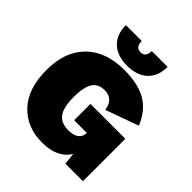

<svg xmlns="http://www.w3.org/2000/svg" viewBox="-235 -1027 1191 1191"><g transform="rotate(45 361.0 -431.5)"><path d="M181 -873H320Q320 -818 364 -818Q408 -818 408 -873H547Q547 -791 498.5 -745.5Q450 -700 364 -700Q278 -700 229.5 -745.5Q181 -791 181 -873ZM371 -229V-372H677V0H523L515 -77Q462 10 328 10Q194 10 111.5 -77.5Q29 -165 29 -328Q29 -490 119.5 -580Q210 -670 371 -670Q493 -670 566.5 -627Q640 -584 679 -489L462 -411Q450 -495 373 -495Q317 -495 292 -455Q267 -415 267 -330Q267 -238 296.5 -198.5Q326 -159 391 -159Q432 -159 457 -176.5Q482 -194 482 -228V-229Z"/></g></svg>

Font: Elaine Sans Black
Style: Regular
Weight: 900
Designer: Wei Huang
Foundry: Wei Huang
Version: Version 2.001;December 24, 2019;FontCreator 12.0.0.2547 64-b